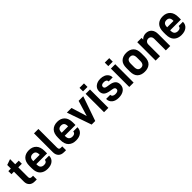

<svg xmlns="http://www.w3.org/2000/svg" viewBox="407 -2261 3837 3837"><g transform="rotate(-45 2325.5 -342.0)"><path d="M219.7 -432.6V-158.2Q219.7 -105.5 271.5 -105.5H309.6V0H251Q178.7 0 138.7 -40Q96.7 -82 96.7 -150.4V-432.6H25.4V-519.5H96.7V-622.1L219.7 -665V-519.5H320.3V-432.6Z M519.5 -222.7V-209Q519.5 -151.4 545.9 -126Q573.2 -100.6 619.1 -100.6Q658.2 -100.6 677.7 -116.2Q699.2 -132.8 700.2 -160.2L701.2 -163.1H819.3V-158.2Q819.3 -84 764.6 -39.1Q710 5.9 614.3 5.9Q514.6 5.9 455.1 -51.8Q396.5 -109.4 396.5 -228.5V-292Q396.5 -410.2 453.1 -467.8Q510.7 -526.4 610.4 -526.4Q708 -526.4 765.6 -466.8Q823.2 -407.2 823.2 -292V-222.7ZM543 -394.5Q519.5 -370.1 519.5 -310.5V-307.6H699.2V-321.3Q699.2 -419.9 610.4 -419.9Q566.4 -419.9 543 -394.5Z M963.9 -41Q921.9 -83 921.9 -158.2V-690.4H1045.9V-166Q1045.9 -133.8 1057.6 -120.1Q1069.3 -107.4 1094.7 -107.4H1136.7V0H1080.1Q1004.9 0 963.9 -41Z M1322.3 -222.7V-209Q1322.3 -151.4 1348.6 -126Q1376 -100.6 1421.9 -100.6Q1460.9 -100.6 1480.5 -116.2Q1502 -132.8 1502.9 -160.2L1503.9 -163.1H1622.1V-158.2Q1622.1 -84 1567.4 -39.1Q1512.7 5.9 1417 5.9Q1317.4 5.9 1257.8 -51.8Q1199.2 -109.4 1199.2 -228.5V-292Q1199.2 -410.2 1255.9 -467.8Q1313.5 -526.4 1413.1 -526.4Q1510.7 -526.4 1568.4 -466.8Q1626 -407.2 1626 -292V-222.7ZM1345.7 -394.5Q1322.3 -370.1 1322.3 -310.5V-307.6H1502V-321.3Q1502 -419.9 1413.1 -419.9Q1369.1 -419.9 1345.7 -394.5Z M1679.7 -519.5H1810.5L1912.1 -190.4L2011.7 -519.5H2142.6L1961.9 0H1860.4Z M2210 -519.5H2333V0H2210ZM2208 -690.4H2334V-590.8H2208Z M2481.4 -37.1Q2427.7 -81.1 2427.7 -154.3V-158.2H2543.9V-156.2Q2543.9 -127 2567.4 -110.4Q2591.8 -93.8 2628.9 -93.8Q2668.9 -93.8 2692.4 -108.4Q2715.8 -123 2715.8 -152.3Q2715.8 -176.8 2698.2 -189.5Q2681.6 -202.1 2641.6 -208L2586.9 -216.8Q2507.8 -230.5 2471.7 -264.6Q2434.6 -299.8 2434.6 -365.2Q2434.6 -438.5 2489.3 -482.4Q2543.9 -526.4 2628.9 -526.4Q2686.5 -526.4 2731.4 -506.8Q2774.4 -488.3 2799.8 -452.1Q2824.2 -418 2824.2 -375V-369.1H2710V-372.1Q2710 -399.4 2688.5 -414.1Q2667 -428.7 2628.9 -428.7Q2590.8 -428.7 2570.3 -414.1Q2550.8 -400.4 2550.8 -374Q2550.8 -350.6 2566.4 -337.9Q2583 -324.2 2616.2 -320.3L2677.7 -310.5Q2755.9 -298.8 2794.9 -262.7Q2834 -226.6 2834 -161.1Q2834 -81.1 2775.4 -37.1Q2717.8 5.9 2625 5.9Q2534.2 5.9 2481.4 -37.1Z M2923.8 -519.5H3046.9V0H2923.8ZM2921.9 -690.4H3047.9V-590.8H2921.9Z M3207 -46.9Q3150.4 -99.6 3150.4 -211.9V-308.6Q3150.4 -419.9 3207 -472.7Q3265.6 -526.4 3361.3 -526.4Q3458 -526.4 3514.6 -472.7Q3570.3 -419.9 3570.3 -308.6V-211.9Q3570.3 -99.6 3514.6 -46.9Q3459 5.9 3361.3 5.9Q3264.6 5.9 3207 -46.9ZM3447.3 -212.9V-306.6Q3447.3 -416 3361.3 -416Q3273.4 -416 3273.4 -306.6V-212.9Q3273.4 -103.5 3361.3 -103.5Q3447.3 -103.5 3447.3 -212.9Z M3668.9 -519.5H3790V-472.7Q3814.5 -500 3845.7 -512.7Q3878.9 -526.4 3913.1 -526.4Q3992.2 -526.4 4037.1 -475.6Q4081.1 -425.8 4081.1 -338.9V0H3957V-324.2Q3957 -369.1 3935.5 -391.6Q3913.1 -416 3876 -416Q3840.8 -416 3816.4 -391.6Q3793 -368.2 3793 -324.2V0H3668.9Z M4302.7 -222.7V-209Q4302.7 -151.4 4329.1 -126Q4356.4 -100.6 4402.3 -100.6Q4441.4 -100.6 4460.9 -116.2Q4482.4 -132.8 4483.4 -160.2L4484.4 -163.1H4602.5V-158.2Q4602.5 -84 4547.9 -39.1Q4493.2 5.9 4397.5 5.9Q4297.9 5.9 4238.3 -51.8Q4179.7 -109.4 4179.7 -228.5V-292Q4179.7 -410.2 4236.3 -467.8Q4293.9 -526.4 4393.6 -526.4Q4491.2 -526.4 4548.8 -466.8Q4606.4 -407.2 4606.4 -292V-222.7ZM4326.2 -394.5Q4302.7 -370.1 4302.7 -310.5V-307.6H4482.4V-321.3Q4482.4 -419.9 4393.6 -419.9Q4349.6 -419.9 4326.2 -394.5Z"/></g></svg>

Font: DINish
Style: Bold
Weight: 700
Designer: Bert Driehuis
Foundry: Playbeing
Version: Version 3.008; git-95204e4c-release